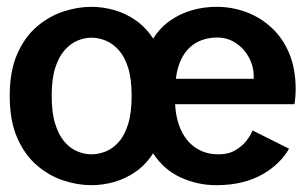

<svg xmlns="http://www.w3.org/2000/svg" viewBox="-20 -532 890 563"><path d="M248 11Q207.5 11 165.2 -3Q123 -17 87.5 -47.8Q52 -78.5 30.2 -128.5Q8.5 -178.5 8.5 -251Q8.5 -323 30.2 -373Q52 -423 87.5 -453.5Q123 -484 165.2 -498Q207.5 -512 248 -512Q280.5 -512 314 -502.8Q347.5 -493.5 377.2 -473Q407 -452.5 429 -419Q449.5 -451 478.8 -471.5Q508 -492 542.8 -502Q577.5 -512 614.5 -512Q661.5 -512 703.5 -496Q745.5 -480 778 -449.2Q810.5 -418.5 828.8 -373.8Q847 -329 847 -270.5Q847 -260.5 846 -248Q845 -235.5 843.5 -226.5H493.5Q496 -181.5 511.8 -148.5Q527.5 -115.5 555.5 -97.5Q583.5 -79.5 621 -79.5Q650 -79.5 670.2 -91.5Q690.5 -103.5 703 -119.8Q715.5 -136 720.5 -149.5L827.5 -96Q815.5 -74.5 796.2 -55.5Q777 -36.5 750.5 -21.2Q724 -6 690 2.5Q656 11 614 11Q559 11 509.5 -11.8Q460 -34.5 429 -82.5Q407.5 -49 377.5 -28.2Q347.5 -7.5 314.2 1.8Q281 11 248 11ZM248 -79.5Q269 -79.5 289.8 -87.8Q310.5 -96 328 -115.5Q345.5 -135 355.8 -168.2Q366 -201.5 366 -251Q366 -300.5 355.8 -333.2Q345.5 -366 328 -385.2Q310.5 -404.5 289.8 -413Q269 -421.5 248 -421.5Q228 -421.5 207.5 -413Q187 -404.5 169.8 -385.2Q152.5 -366 142 -333.2Q131.5 -300.5 131.5 -251Q131.5 -201.5 142 -168.2Q152.5 -135 169.8 -115.5Q187 -96 207.5 -87.8Q228 -79.5 248 -79.5ZM495.5 -301H724V-307.5Q724 -337.5 709.8 -363.8Q695.5 -390 671.2 -406Q647 -422 616.5 -422Q585.5 -422 560 -409.2Q534.5 -396.5 517.8 -369.8Q501 -343 495.5 -301Z"/></svg>

Font: Trispace Thin Medium
Style: Regular
Weight: 500
Version: Version 1.210